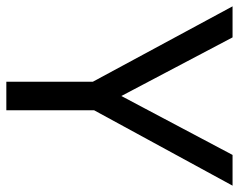

<svg xmlns="http://www.w3.org/2000/svg" viewBox="-94 -660 754 606"><g transform="rotate(90 283.0 -357.0)"><path d="M283 -363 469 -714H566L328 -277V0H238V-273L0 -714H98Z"/></g></svg>

Font: Noto IKEA Simplified Chinese
Style: Regular
Weight: 400
Designer: Monotype Design Team
Foundry: Monotype Imaging Inc.
Version: Version 1.100